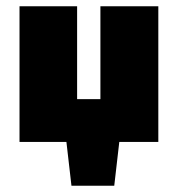

<svg xmlns="http://www.w3.org/2000/svg" viewBox="-20 -451 565 610"><path d="M483 -431V0H359L343 139H207L191 0H42V-431H225V-136H299V-431Z"/></svg>

Font: Ysabeau Heavy
Style: Regular
Weight: 800
Designer: Christian Thalmann (Catharsis Fonts)
Version: Version 0.003